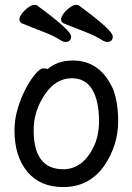

<svg xmlns="http://www.w3.org/2000/svg" viewBox="-20 -739 540 783"><path d="M237.8 23.9Q143.1 23.9 91.1 -39.1Q39.1 -102.1 39.1 -207Q39.1 -252 52 -295.4Q64.9 -338.9 84 -375.5Q103 -412.1 123 -436Q143.1 -460 157.2 -460Q171.9 -460 173.8 -457Q213.9 -492.2 277.8 -492.2Q388.2 -492.2 440.9 -376Q461.9 -321.8 461.9 -245.1Q461.9 -147.9 405.8 -64Q344.2 23.9 237.8 23.9ZM237.8 -48.8Q318.8 -48.8 363.8 -144Q383.8 -188 383.8 -245.1Q383.8 -327.1 356.4 -373.5Q329.1 -419.9 272.9 -419.9Q207 -419.9 162.1 -352.5Q117.2 -285.2 117.2 -208Q117.2 -48.8 237.8 -48.8ZM246.1 -567.9Q240.2 -567.9 230 -573.2Q200.2 -592.8 157.7 -608.9Q115.2 -625 68.8 -644Q59.1 -649.9 59.1 -659.2Q59.1 -669.9 69.1 -683.3Q79.1 -696.8 94 -708Q108.9 -719.2 121.1 -719.2Q131.8 -719.2 133.8 -714.8Q270 -615.2 270 -590.8Q270 -567.9 246.1 -567.9ZM416 -567.9Q410.2 -567.9 399.9 -573.2Q370.1 -592.8 327.6 -608.9Q285.2 -625 238.8 -644Q229 -649.9 229 -659.2Q229 -669.9 239 -683.3Q249 -696.8 263.9 -708Q278.8 -719.2 291 -719.2Q301.8 -719.2 304.2 -714.8Q439.9 -615.2 439.9 -590.8Q439.9 -567.9 416 -567.9Z"/></svg>

Font: LXGW WenKai Mono GB Screen
Style: Regular
Weight: 400
Monospace: yes
Designer: LXGW / Fontworks Inc.
Foundry: LXGW / Fontworks Inc.
Version: Version 1.510;January 18,2025